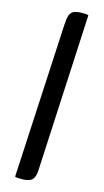

<svg xmlns="http://www.w3.org/2000/svg" viewBox="-149 -848 591 1093"><g transform="rotate(15 146.0 -301.5)"><path d="M195 -803Q222 -803 228 -799L182 126Q180 168 162.5 184Q145 200 103 200Q89 200 77 199Q65 198 63 196L110 -710Q112 -749 118.5 -768Q125 -787 142 -795Q159 -803 195 -803Z"/></g></svg>

Font: Sansita Medium Italic
Style: Regular
Weight: 500
Italic angle: -11°
Designer: Pablo Cosgaya
Foundry: Omnibus-Type
Version: Version 1.006